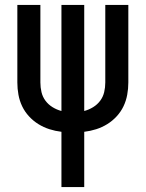

<svg xmlns="http://www.w3.org/2000/svg" viewBox="-20 -755 588 775"><path d="M228 0V-223Q203 -226 179.5 -233.5Q156 -241 135 -254Q114 -267 97 -285.5Q80 -304 69.5 -326Q59 -348 54.5 -372.5Q50 -397 50 -422V-735H143V-422Q143 -402 147.5 -383Q152 -364 163.5 -348.5Q175 -333 192 -322.5Q209 -312 228 -307V-735H320V-307Q339 -312 356 -322.5Q373 -333 384.5 -348.5Q396 -364 400.5 -383Q405 -402 405 -422V-735H498V-422Q498 -397 493.5 -372.5Q489 -348 478.5 -326Q468 -304 451 -285.5Q434 -267 413 -254Q392 -241 368.5 -233.5Q345 -226 320 -223V0Z"/></svg>

Font: Iosevka Semi-Condensed Medium
Style: Regular
Weight: 500
Monospace: yes
Designer: Belleve Invis
Foundry: Belleve Invis
Version: Version 27.3.5